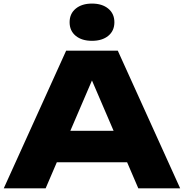

<svg xmlns="http://www.w3.org/2000/svg" viewBox="-20 -1026 1002 1046"><path d="M219.1 -313.5H734.6V-142.1H219.1ZM961.5 0H733.5L450.6 -658.4H511.4L228.6 0H0.5L340.4 -750H621.7ZM359.2 -904.8Q359.2 -951.5 392.6 -979Q426 -1006.5 481.2 -1006.5Q536.4 -1006.5 569.8 -979Q603.2 -951.5 603.2 -904.8Q603.2 -858.2 570 -830.9Q536.7 -803.6 481.2 -803.6Q425.6 -803.6 392.4 -830.9Q359.2 -858.2 359.2 -904.8Z"/></svg>

Font: Unbounded Variable
Style: Regular
Weight: 400
Designer: Luke Prowse, Jean-Baptiste Morizot, Fátima Lázaro, Florian Runge
Foundry: NaN
Version: Version 1.600;FEAKit 1.0